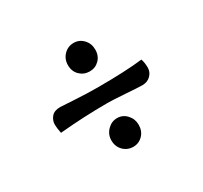

<svg xmlns="http://www.w3.org/2000/svg" viewBox="-105 -626 784 743"><g transform="rotate(-30 287.0 -254.0)"><path d="M498 -260Q498 -240 483.5 -225.5Q469 -211 446 -211Q430 -211 374 -215Q318 -219 294 -219Q189 -219 81 -209Q76 -234 76 -248Q76 -267 88.5 -282Q101 -297 128 -297Q131 -297 188 -293.5Q245 -290 292 -290Q419 -290 492 -299Q498 -282 498 -260ZM297 -359Q271 -359 253 -376.5Q235 -394 235 -422Q235 -449 253 -467.5Q271 -486 297 -486Q322 -486 339.5 -467.5Q357 -449 357 -422Q357 -394 339.5 -376.5Q322 -359 297 -359ZM297 -22Q271 -22 253 -40Q235 -58 235 -86Q235 -112 253.5 -131Q272 -150 297 -150Q322 -150 339.5 -131Q357 -112 357 -86Q357 -58 339.5 -40Q322 -22 297 -22Z"/></g></svg>

Font: Overlock
Style: Bold Italic
Weight: 700
Designer: Dario Muhafara
Foundry: Dario Manuel Muhafara
Version: Version 1.002